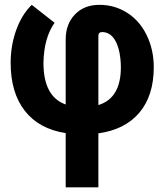

<svg xmlns="http://www.w3.org/2000/svg" viewBox="-20 -556 700 809"><path d="M410.2 -420.9Q394.5 -420.9 394.5 -404.3V-113.3Q489.3 -142.1 489.3 -272.9Q488.3 -342.3 467.5 -381.6Q446.8 -420.9 410.2 -420.9ZM256.8 -389.6Q256.8 -454.6 295.7 -495.1Q334.5 -535.6 398.9 -535.6Q463.4 -535.6 516.4 -501.7Q569.3 -467.8 598.6 -406.7Q627.9 -345.7 627.9 -272.9Q627.9 -153.3 567.4 -81.5Q506.8 -9.8 394.5 5.9V233.4H256.8V4.9Q144 -12.7 84.5 -89.1Q24.9 -165.5 24.9 -291Q24.9 -364.3 48.3 -429.4Q71.8 -494.6 113.8 -535.6L210 -460Q165 -396.5 163.1 -291Q163.1 -148.9 256.8 -115.7Z"/></svg>

Font: RobotoCondensed-Bold
Style: Bold
Weight: 700
Designer: Google
Version: Version 2.001240; 2014